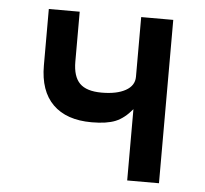

<svg xmlns="http://www.w3.org/2000/svg" viewBox="-44 -597 689 644"><g transform="rotate(5 300.0 -275.0)"><path d="M407 -240Q380.5 -208 351.2 -196Q322 -184 271 -184Q186 -184 140.5 -229Q95 -274 95 -360V-550H199V-382Q199 -332 221.8 -309Q244.5 -286 296 -286Q346.5 -286 376.2 -302.5Q406 -319 406 -349V-550H514V0H407Z"/></g></svg>

Font: JuliaMono
Style: Bold
Weight: 700
Monospace: yes
Designer: cormullion
Foundry: corm
Version: Version 0.055; ttfautohint (v1.8.4)